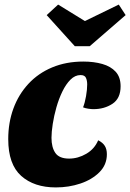

<svg xmlns="http://www.w3.org/2000/svg" viewBox="-20 -799 569 839"><path d="M224 20Q129 20 72.5 -30.5Q16 -81 16 -191Q16 -263 38.5 -324.5Q61 -386 104 -432.5Q147 -479 208 -504.5Q269 -530 344 -530Q390 -530 427 -519.5Q464 -509 485.5 -485.5Q507 -462 507 -422Q507 -369 471.5 -345.5Q436 -322 388 -322Q379 -322 365.5 -324Q352 -326 343 -330Q351 -350 356 -379Q361 -408 361 -430Q361 -447 355.5 -459Q350 -471 332 -471Q308 -471 288 -451Q268 -431 252.5 -399Q237 -367 226.5 -330Q216 -293 210.5 -257.5Q205 -222 205 -197Q205 -155 222 -130.5Q239 -106 282 -106Q321 -106 357 -127Q393 -148 409 -186Q429 -176 438 -161.5Q447 -147 447 -125Q447 -79 414.5 -46.5Q382 -14 331.5 3Q281 20 224 20ZM307 -597 184 -733 234 -779 351 -707 499 -779 529 -733 372 -597Z"/></svg>

Font: Sansita Swashed Light ExtraBold
Style: Regular
Weight: 800
Version: Version 1.003